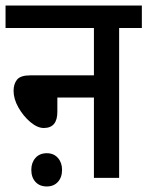

<svg xmlns="http://www.w3.org/2000/svg" viewBox="-20 -642 532 693"><path d="M0 -622H492V-541H410V0H319V-290H187V-238Q187 -180 138 -180Q115 -180 89.5 -201.5Q64 -223 46.5 -254Q29 -285 29 -314Q29 -339 41.5 -354.5Q54 -370 89 -370H319V-541H0ZM93 -29Q93 -55 108 -72Q123 -89 149 -89Q174 -89 189 -72Q204 -55 204 -29Q204 -2 189 14.5Q174 31 149 31Q123 31 108 14.5Q93 -2 93 -29Z"/></svg>

Font: Noto Sans Condensed Medium
Style: Regular
Weight: 500
Width: 3
Designer: Monotype Design Team
Foundry: Monotype Imaging Inc.
Version: Version 2.013; ttfautohint (v1.8.4.7-5d5b)